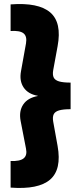

<svg xmlns="http://www.w3.org/2000/svg" viewBox="-20 -825 406 960"><path d="M33 113V-20Q79.5 -18 98.2 -33.2Q117 -48.5 110 -82L83 -221Q74 -269 96 -302.2Q118 -335.5 169 -345V-346Q120.5 -354.5 98.2 -387.5Q76 -420.5 85 -469L110 -608Q116 -643.5 97.8 -658.2Q79.5 -673 33 -670V-803Q172 -813.5 231 -763Q290 -712.5 268 -594L246 -474Q242 -451 248.5 -437.5Q255 -424 275.2 -418Q295.5 -412 333 -412V-279Q295.5 -279 275.2 -273Q255 -267 248.5 -253.5Q242 -240 246 -217L268 -95Q289 22.5 230.5 73Q172 123.5 33 113Z"/></svg>

Font: Geologica Cursive Black
Style: Regular
Weight: 900
Designer: Sindre Bremnes, Frode Helland
Foundry: Monokrom Skriftforlag AS
Version: Version 1.010;gftools[0.9.28]